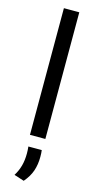

<svg xmlns="http://www.w3.org/2000/svg" viewBox="-137 -699 491 970"><g transform="rotate(15 109.0 -214.5)"><path d="M68.5 0V-662.5H149V0ZM146 59Q147 65.5 147.5 74.8Q148 84 148 94.5Q148 134 136.8 167.2Q125.5 200.5 98 232.5L45.5 215.5Q62 189 70 160Q78 131 78 95Q78 85.5 77.5 76.8Q77 68 76 59Z"/></g></svg>

Font: Anek Latin
Style: Regular
Weight: 400
Designer: Yesha Goshar
Foundry: Ek Type
Version: Version 1.003